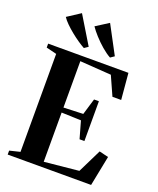

<svg xmlns="http://www.w3.org/2000/svg" viewBox="-177 -1103 991 1208"><g transform="rotate(20 318.0 -499.5)"><path d="M94.5 -43.5V-699.5L25 -716.5V-743H562.5L578 -567H519.5L462.5 -694L253 -708.5V-398L384 -403L416.5 -511.5H449V-245H416.5L384 -360L253 -364.5V-35L483.5 -58L561.5 -216.5L623 -201.5L583 0H24.5V-26.5ZM245 -794Q225.5 -804.5 200.8 -821.5Q176 -838.5 151 -858.8Q126 -879 104.8 -900Q83.5 -921 72 -939L159.5 -996L271.5 -811.5L246 -794ZM420 -794Q392 -809.5 361.2 -836Q330.5 -862.5 304 -891.8Q277.5 -921 261.5 -945L346.5 -999L446.5 -811.5L421 -794Z"/></g></svg>

Font: Merriweather 120pt
Style: Bold
Weight: 700
Designer: Eben Sorkin
Foundry: Eben Sorkin
Version: Version 2.100